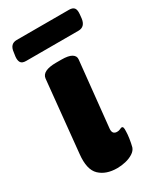

<svg xmlns="http://www.w3.org/2000/svg" viewBox="-180 -764 709 839"><g transform="rotate(-30 174.0 -344.5)"><path d="M154 8Q98 8 66 -22.5Q34 -53 42 -128L78 -488Q82 -525 153 -525H179Q215 -525 231 -515Q247 -505 245 -488L211 -159Q208 -130 233 -130Q242 -130 249 -133.5Q256 -137 259 -137Q264 -137 266 -131.5Q268 -126 267 -111Q267 -99 264 -78Q261 -57 256 -38Q251 -23 234.5 -12.5Q218 -2 196.5 3Q175 8 154 8ZM43 -597Q23 -597 16.5 -607.5Q10 -618 12 -637L15 -657Q19 -697 53 -697H317Q335 -697 342.5 -688Q350 -679 348 -657L346 -637Q341 -597 307 -597Z"/></g></svg>

Font: Asap Semi Expanded Semi Expanded ExtraBold
Style: Italic
Weight: 800
Width: 6
Italic angle: -6°
Designer: Pablo Cosgaya
Foundry: Omnibus-Type
Version: Version 3.001; ttfautohint (v1.8.4.7-5d5b)